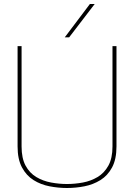

<svg xmlns="http://www.w3.org/2000/svg" viewBox="-20 -931 670 961"><path d="M68 -198V-700H88V-198Q88 -139 108 -102Q128 -65 161.5 -45Q195 -25 235.5 -17.5Q276 -10 315 -10Q355 -10 395 -17.5Q435 -25 468.5 -45Q502 -65 522.5 -102Q543 -139 543 -198V-700H563V-198Q563 -134 541 -93Q519 -52 482.5 -29.5Q446 -7 402.5 1.5Q359 10 315 10Q272 10 228 1.5Q184 -7 148 -29.5Q112 -52 90 -93Q68 -134 68 -198ZM304 -744 430 -911H454L326 -744Z"/></svg>

Font: Georama Thin
Style: Regular
Weight: 100
Designer: Jean-Baptiste Levee
Foundry: Production Type
Version: Version 1.000